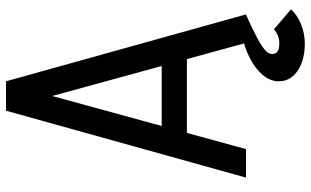

<svg xmlns="http://www.w3.org/2000/svg" viewBox="-218 -622 1036 640"><g transform="rotate(-90 300.0 -302.0)"><path d="M28 0 251 -800H349L572 0H477L300 -646L123 0ZM130 -197 152 -281H448L470 -197ZM475 196Q419 196 384 172Q349 148 349 109Q349 81 370 56Q391 31 426 13Q461 -5 499 -12L571 0Q524 21 495 36.5Q466 52 452.5 64Q439 76 440 89Q441 100 449 105.5Q457 111 476 111Q490 111 502 106Q514 101 522 93L589 150Q570 171 539 183.5Q508 196 475 196Z"/></g></svg>

Font: Victor Mono SemiBold
Style: Regular
Weight: 600
Monospace: yes
Designer: Rune Bjørnerås
Version: Version 1.561;gftools[0.9.30]